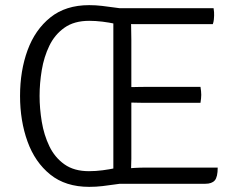

<svg xmlns="http://www.w3.org/2000/svg" viewBox="-20 -715 923 747"><path d="M466 -2Q447.5 -0.5 425.5 2.8Q403.5 6 378.8 9Q354 12 327 12Q235 12 175.5 -36Q116 -84 87 -164.5Q58 -245 58 -342Q58 -439.5 87.2 -519.5Q116.5 -599.5 176 -647.2Q235.5 -695 327 -695Q352.5 -695 377.5 -692Q402.5 -689 425 -685.8Q447.5 -682.5 466 -681V-613Q451 -617.5 427.8 -622.5Q404.5 -627.5 378 -630.8Q351.5 -634 327 -634Q268.5 -634 230.8 -607.2Q193 -580.5 172 -537Q151 -493.5 142.5 -442.2Q134 -391 134 -342Q134 -293 142.5 -241.5Q151 -190 172 -146.2Q193 -102.5 230.5 -75.8Q268 -49 326 -49Q352.5 -49 379 -52.5Q405.5 -56 428.2 -60.8Q451 -65.5 466 -70ZM421 -683H490V-624Q490 -603 490.5 -591.8Q491 -580.5 491 -560V-97Q491 -87.5 490.5 -79Q490 -70.5 490 -60V0H421ZM760 -377Q761.5 -369 762.2 -360.5Q763 -352 763 -346Q763 -340 762.2 -331.8Q761.5 -323.5 760 -315H550Q539 -315 525 -315.2Q511 -315.5 495.8 -315.8Q480.5 -316 466 -316V-376Q480.5 -376 495.8 -376.2Q511 -376.5 525 -376.8Q539 -377 550 -377ZM811 -683Q812.5 -675 812.8 -667.5Q813 -660 813 -654Q813 -648 812 -638.8Q811 -629.5 808 -621H550Q539 -621 525 -621Q511 -621 495.8 -621.2Q480.5 -621.5 466 -622V-683ZM827 -63Q827 -26 815.5 -13Q804 0 779 0H466V-59Q485 -60.5 504.5 -61.8Q524 -63 551 -63Z"/></svg>

Font: Signika Negative Light Light
Style: Regular
Weight: 300
Version: Version 2.001